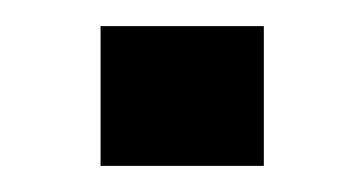

<svg xmlns="http://www.w3.org/2000/svg" viewBox="-20 -425 278 147"><path d="M57 -298V-405H182V-298Z"/></svg>

Font: LT Superior Semi-bold
Style: Regular
Weight: 600
Designer: Daniel Lyons
Foundry: LyonsType
Version: Version 1.0